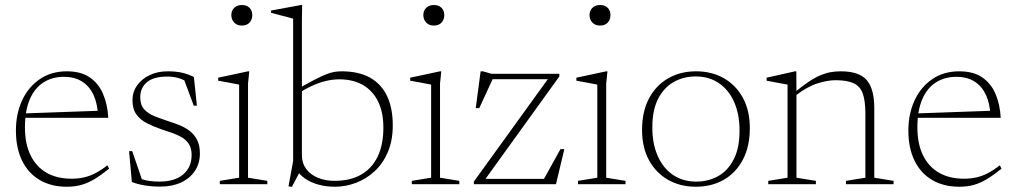

<svg xmlns="http://www.w3.org/2000/svg" viewBox="-20 -735 4055 766"><path d="M246.5 -450.5Q303 -450.5 338.2 -426.2Q373.5 -402 391.2 -360.2Q409 -318.5 412 -265H77L76 -282.5L385.5 -293.5L371 -273Q369 -322.5 352.8 -357Q336.5 -391.5 307 -410Q277.5 -428.5 234.5 -428.5Q188 -428.5 152.8 -405.8Q117.5 -383 98.5 -338Q79.5 -293 79.5 -227Q79.5 -161.5 101.8 -115.8Q124 -70 165.5 -46Q207 -22 265.5 -22Q290.5 -22 313 -26.8Q335.5 -31.5 358.8 -43.2Q382 -55 408.5 -75.5L415 -62Q383.5 -36.5 357.5 -20.8Q331.5 -5 305.2 2.5Q279 10 246.5 10Q184 10 138.2 -17Q92.5 -44 68 -94.2Q43.5 -144.5 43.5 -214.5Q43.5 -281 68.2 -334.5Q93 -388 138.8 -419.2Q184.5 -450.5 246.5 -450.5Z M649 -450.5Q682 -450.5 706 -445Q730 -439.5 753.5 -428L765.5 -313.5H753L710 -429L744 -397.5Q716 -416.5 694 -423Q672 -429.5 647.5 -429.5Q592.5 -429.5 566 -407Q539.5 -384.5 539.5 -346.5Q539.5 -316.5 555.2 -299Q571 -281.5 597 -271.2Q623 -261 653 -251Q675.5 -244 697.5 -235Q719.5 -226 737.5 -212Q755.5 -198 766.5 -176.5Q777.5 -155 777.5 -122.5Q777.5 -83.5 757.8 -53.5Q738 -23.5 702.5 -7Q667 9.5 619.5 9.5Q587 9.5 557.8 4.8Q528.5 0 506 -9L495 -132H507.5L550 -8L518.5 -31.5Q530.5 -25 546 -20Q561.5 -15 579 -12.8Q596.5 -10.5 615.5 -10.5Q677.5 -10.5 711 -39.2Q744.5 -68 744.5 -116.5Q744.5 -142.5 734 -159.5Q723.5 -176.5 705.8 -187Q688 -197.5 666 -205Q644 -212.5 621.5 -220Q591.5 -230.5 566 -243.5Q540.5 -256.5 524.5 -278Q508.5 -299.5 508.5 -335.5Q508.5 -368 526.8 -394Q545 -420 576.8 -435.2Q608.5 -450.5 649 -450.5Z M945 -633Q926 -633 914.5 -644.8Q903 -656.5 903 -675Q903 -692.5 914.5 -703.8Q926 -715 945 -715Q964.5 -715 975.5 -703.8Q986.5 -692.5 986.5 -675Q986.5 -656.5 975.5 -644.8Q964.5 -633 945 -633ZM974.5 -450.5 969.5 -402V-26L1046.5 -13.5V0H857V-13.5L934 -26V-397.5Q928.5 -398.5 914.5 -401.2Q900.5 -404 883.2 -407.2Q866 -410.5 850.5 -413V-425L969.5 -450.5Z M1163 -58 1182 -60.5 1144.5 10.5 1131 8.5 1149.5 -92.5V-660.5Q1143 -662.5 1129.8 -666Q1116.5 -669.5 1098.8 -674Q1081 -678.5 1061.5 -684V-693L1181 -715H1185.5L1184.5 -660.5V-115.5Q1184.5 -84 1201.5 -61Q1218.5 -38 1248.2 -25.8Q1278 -13.5 1315 -13.5Q1377 -13.5 1420.5 -38.2Q1464 -63 1486.8 -110.5Q1509.5 -158 1509.5 -225.5Q1509.5 -287 1488.5 -330Q1467.5 -373 1428 -395.8Q1388.5 -418.5 1334 -418.5Q1307.5 -418.5 1280 -412Q1252.5 -405.5 1222.5 -391.5Q1192.5 -377.5 1159.5 -355.5V-375.5Q1203.5 -400.5 1232.2 -415.5Q1261 -430.5 1279.8 -438Q1298.5 -445.5 1313 -448Q1327.5 -450.5 1343 -450.5Q1410 -450.5 1455.2 -425.8Q1500.5 -401 1523.8 -352.8Q1547 -304.5 1547 -235Q1547 -174 1527.2 -128Q1507.5 -82 1474.2 -51.5Q1441 -21 1400 -5.5Q1359 10 1316.5 10Q1280 10 1249.2 1.2Q1218.5 -7.5 1196.5 -23Q1174.5 -38.5 1163 -58Z M1711 -633Q1692 -633 1680.5 -644.8Q1669 -656.5 1669 -675Q1669 -692.5 1680.5 -703.8Q1692 -715 1711 -715Q1730.5 -715 1741.5 -703.8Q1752.5 -692.5 1752.5 -675Q1752.5 -656.5 1741.5 -644.8Q1730.5 -633 1711 -633ZM1740.5 -450.5 1735.5 -402V-26L1812.5 -13.5V0H1623V-13.5L1700 -26V-397.5Q1694.5 -398.5 1680.5 -401.2Q1666.5 -404 1649.2 -407.2Q1632 -410.5 1616.5 -413V-425L1735.5 -450.5Z M1870.5 0V-10.5L2169.5 -424.5L2185.5 -419H1916.5L1949 -427L1892 -303.5H1878L1897.5 -450.5H1906.5L1941.5 -440.5H2211.5V-430L1912 -14.5L1897 -21.5H2164.5L2147 -15.5L2216 -140H2231.5L2198 0Z M2374 -633Q2355 -633 2343.5 -644.8Q2332 -656.5 2332 -675Q2332 -692.5 2343.5 -703.8Q2355 -715 2374 -715Q2393.5 -715 2404.5 -703.8Q2415.5 -692.5 2415.5 -675Q2415.5 -656.5 2404.5 -644.8Q2393.5 -633 2374 -633ZM2403.5 -450.5 2398.5 -402V-26L2475.5 -13.5V0H2286V-13.5L2363 -26V-397.5Q2357.5 -398.5 2343.5 -401.2Q2329.5 -404 2312.2 -407.2Q2295 -410.5 2279.5 -413V-425L2398.5 -450.5Z M2757.5 -10.5Q2807 -10.5 2846 -32.8Q2885 -55 2907.8 -100.2Q2930.5 -145.5 2930.5 -213.5Q2930.5 -279 2909 -327.8Q2887.5 -376.5 2848.2 -403.2Q2809 -430 2755.5 -430Q2706.5 -430 2667.2 -407.5Q2628 -385 2605.2 -340Q2582.5 -295 2582.5 -226.5Q2582.5 -161.5 2604 -112.8Q2625.5 -64 2665 -37.2Q2704.5 -10.5 2757.5 -10.5ZM2756 10Q2694 10 2645.5 -17.5Q2597 -45 2569.2 -96Q2541.5 -147 2541.5 -216.5Q2541.5 -289.5 2569 -341.8Q2596.5 -394 2645.2 -422.2Q2694 -450.5 2757 -450.5Q2819.5 -450.5 2867.8 -423Q2916 -395.5 2943.8 -344.8Q2971.5 -294 2971.5 -224Q2971.5 -151 2944 -98.5Q2916.5 -46 2868 -18Q2819.5 10 2756 10Z M3157.5 -368.5V-26L3235 -13.5V0H3045V-13.5L3122 -26V-397.5Q3114 -399 3093.2 -402.8Q3072.5 -406.5 3038.5 -413V-425L3152 -450.5H3157ZM3355 -13.5 3432.5 -26V-281.5Q3432.5 -333.5 3421.8 -362.5Q3411 -391.5 3385 -403.2Q3359 -415 3313 -415Q3282 -415 3241.8 -402.5Q3201.5 -390 3154.5 -354L3143 -360.5Q3178.5 -390 3205.2 -408Q3232 -426 3253.8 -435Q3275.5 -444 3295 -447.2Q3314.5 -450.5 3334.5 -450.5Q3407.5 -450.5 3437.8 -415.5Q3468 -380.5 3468 -303.5V-26L3545 -13.5V0H3355Z M3807 -450.5Q3863.5 -450.5 3898.8 -426.2Q3934 -402 3951.8 -360.2Q3969.5 -318.5 3972.5 -265H3637.5L3636.5 -282.5L3946 -293.5L3931.5 -273Q3929.5 -322.5 3913.2 -357Q3897 -391.5 3867.5 -410Q3838 -428.5 3795 -428.5Q3748.5 -428.5 3713.2 -405.8Q3678 -383 3659 -338Q3640 -293 3640 -227Q3640 -161.5 3662.2 -115.8Q3684.5 -70 3726 -46Q3767.5 -22 3826 -22Q3851 -22 3873.5 -26.8Q3896 -31.5 3919.2 -43.2Q3942.5 -55 3969 -75.5L3975.5 -62Q3944 -36.5 3918 -20.8Q3892 -5 3865.8 2.5Q3839.5 10 3807 10Q3744.5 10 3698.8 -17Q3653 -44 3628.5 -94.2Q3604 -144.5 3604 -214.5Q3604 -281 3628.8 -334.5Q3653.5 -388 3699.2 -419.2Q3745 -450.5 3807 -450.5Z"/></svg>

Font: Newsreader 16pt 16pt ExtraLight
Style: Regular
Weight: 250
Version: Version 1.003